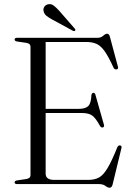

<svg xmlns="http://www.w3.org/2000/svg" viewBox="-20 -881 636 919"><path d="M50 -692Q50 -700 61.5 -700H446Q463.5 -700 474 -709.8Q484.5 -719.5 493 -719.5Q502.5 -719.5 506 -705L544.5 -561.5Q547.5 -551 538.5 -549Q528.5 -547 523.5 -557Q500 -608.5 481.5 -635Q463 -661.5 442.5 -670.8Q422 -680 393.5 -680H198.5V-360H357Q389.5 -360 402.8 -373.8Q416 -387.5 417.5 -425Q419 -435.5 426 -436.5Q434 -438 437 -426.5L477.5 -284Q480.5 -273.5 472 -271Q464 -269.5 459 -277.5Q438.5 -315.5 421.5 -327.8Q404.5 -340 373.5 -340H198.5V-50Q198.5 -20 239.5 -20H403Q432.5 -20 453.2 -31Q474 -42 494.2 -75.5Q514.5 -109 542 -177Q546.5 -186 554.5 -185Q564.5 -184 561 -171L519 2Q515 17.5 505 17.5Q495.5 17.5 484.5 8.8Q473.5 0 451 0H61.5Q50 0 50 -8Q50 -15.5 61 -17.5L105.5 -24Q126 -27 126 -43V-657Q126 -673 105.5 -676L61 -682.5Q50 -684.5 50 -692ZM265.5 -827 337 -745Q343 -738.5 339.5 -734.5Q335.5 -730.5 328.5 -734L231 -787Q214 -796 202.5 -805.2Q191 -814.5 188.5 -828.5Q186 -838.5 192 -848.2Q198 -858 210.5 -860.5Q225 -863.5 237.5 -854Q250 -844.5 265.5 -827Z"/></svg>

Font: Fraunces 72pt S000 Light
Style: Regular
Weight: 300
Version: Version 1.000; ttfautohint (v1.8.3)